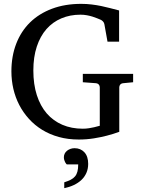

<svg xmlns="http://www.w3.org/2000/svg" viewBox="-20 -707 735 995"><path d="M619.1 -275.9Q608.4 -274.9 603.3 -268.8Q598.1 -262.7 598.1 -254.9V-23.9Q567.9 -12.7 533.7 -3.9Q504.4 3.9 466.6 10Q428.7 16.1 388.2 16.1Q332.5 16.1 284.9 2.9Q237.3 -10.3 198.5 -34.2Q159.7 -58.1 129.9 -91.1Q100.1 -124 79.8 -163.1Q59.6 -202.1 49.3 -246.3Q39.1 -290.5 39.1 -336.9Q39.1 -415.5 64 -480.2Q88.9 -544.9 135.7 -590.8Q182.6 -636.7 249.8 -661.9Q316.9 -687 400.9 -687Q429.2 -687 454.8 -683.8Q480.5 -680.7 504.4 -675.8Q528.3 -670.9 551.3 -664.8Q574.2 -658.7 597.2 -652.8V-491.2H537.1L521 -581.1Q519.5 -589.8 513.7 -595.9Q507.8 -602.1 501 -605Q493.7 -607.9 483.2 -612.3Q472.7 -616.7 459.5 -620.8Q446.3 -625 430.4 -627.9Q414.6 -630.9 397 -630.9Q342.8 -630.9 297.9 -611.8Q252.9 -592.8 220.7 -556.2Q188.5 -519.5 170.7 -465.6Q152.8 -411.6 152.8 -341.8Q152.8 -270 170.9 -213.9Q189 -157.7 222.4 -119.1Q255.9 -80.6 303.2 -60.3Q350.6 -40 409.2 -40Q425.8 -40 440.9 -42.5Q456.1 -44.9 467.8 -47.6Q479.5 -50.3 487.3 -52.7Q495.1 -55.2 497.1 -55.2V-254.9Q497.1 -262.7 491.9 -268.8Q486.8 -274.9 476.1 -275.9L409.2 -280.8V-324.2H669.9V-280.8ZM437 142.1Q437 168 427.7 189Q418.5 210 401.9 225.6Q385.3 241.2 362.5 252Q339.8 262.7 313 268.1V237.8Q333 231.4 346.7 224.4Q360.4 217.3 368.9 207Q377.4 196.8 381.3 181.9Q385.3 167 385.3 145H326.2Q325.2 144 322.5 141.1Q319.8 138.2 317.4 133.3Q314.9 128.4 313 122.1Q311 115.7 311 107.9Q311 97.7 315.4 88.9Q319.8 80.1 327.6 74Q335.4 67.9 345.2 64.5Q355 61 366.2 61Q397.9 61 417.5 82.3Q437 103.5 437 142.1Z"/></svg>

Font: Charis SIL
Style: Regular
Weight: 400
Foundry: SIL International
Version: Version 4.112